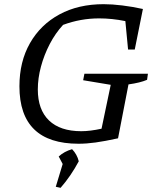

<svg xmlns="http://www.w3.org/2000/svg" viewBox="-20 -679 752 919"><path d="M356 9Q73 9 73 -266Q73 -384 123.5 -472.5Q174 -561 264.5 -610Q355 -659 476 -659Q516 -659 565 -653Q614 -647 664 -636L625 -442H593L580 -578Q516 -591 454 -591Q366 -591 282 -560Q245 -520 218 -468Q191 -416 176 -360Q161 -304 161 -251Q161 -154 214.5 -102.5Q268 -51 369 -51Q411 -51 466 -63L510 -273L378 -295L384 -326H688L684 -297Q652 -283 595 -275L545 -17Q481 -3 437.5 3Q394 9 356 9ZM247 215 280 106 261 70Q287 46 325 35Q349 60 357 93Q319 164 270 220Z"/></svg>

Font: Piazzolla SC
Style: Italic
Weight: 400
Italic angle: -11.3°
Designer: Juan Pablo del Peral
Foundry: Huerta Tipografica
Version: Version 1.330